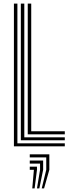

<svg xmlns="http://www.w3.org/2000/svg" viewBox="-20 -820 391 1076"><path d="M58 0V-800H77.5V-16.8H343.2V0ZM96.8 -33.8V-800H116.2V-50.5H343.2V-33.8ZM135.5 -67.2V-800H155V-84.2H343.2V-67.2ZM213.8 235.8 239.2 131.5V62.2H146.8V45H256.5V131.5L227 235.8ZM187.2 235.8 204.5 131.5V97H146.8V79.8H221.8V131.5L200.5 235.8ZM160.8 235.8 170 131.5H146.8V114.2H187.2V131.5L174 235.8Z"/></svg>

Font: Big Shoulders Inline Text SemiBold
Style: Regular
Weight: 600
Designer: Patric King
Foundry: XO Type Co
Version: Version 1.000